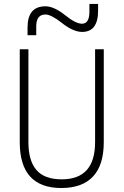

<svg xmlns="http://www.w3.org/2000/svg" viewBox="-20 -943 626 973"><path d="M291 9.8Q80.1 9.8 80.1 -222.7V-693.4H124V-222.7Q124 -128.9 164.6 -81.5Q205.1 -34.2 293 -34.2Q461.9 -34.2 461.9 -222.7V-693.4H505.9V-222.7Q505.9 -106.4 451.2 -48.3Q396.5 9.8 291 9.8ZM119.6 -764.6V-803.7Q119.6 -911.1 210.4 -911.1Q253.4 -911.1 310.5 -865.7Q363.8 -822.8 395.5 -822.8Q433.1 -822.8 433.1 -883.8V-922.9H477.1V-888.7Q477.1 -781.2 396 -781.2Q350.1 -781.2 290.5 -829.1Q238.3 -869.6 210 -869.6Q163.6 -869.6 163.6 -808.6V-764.6Z"/></svg>

Font: Caskaydia Cove ExtraLight
Style: Regular
Weight: 200
Monospace: yes
Designer: Aaron Bell
Foundry: Saja Typeworks
Version: Version 4.300; ttfautohint (v1.8.3)